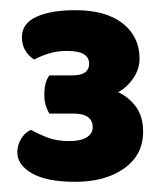

<svg xmlns="http://www.w3.org/2000/svg" viewBox="-20 -722 326 377"><path d="M122 -574Q155 -574 155 -597Q155 -622 112 -622Q92 -622 76 -617Q60 -612 47 -605Q23 -621 23 -649Q23 -676 51.5 -689Q80 -702 128 -702Q188 -702 221 -676Q254 -650 254 -607Q254 -586 241.5 -568Q229 -550 212 -541Q232 -532 246.5 -513Q261 -494 261 -463Q261 -418 224 -391.5Q187 -365 128 -365Q72 -365 43 -381.5Q14 -398 14 -423Q14 -437 21.5 -449.5Q29 -462 41 -467Q57 -458 74.5 -451.5Q92 -445 116 -445Q139 -445 150.5 -452.5Q162 -460 162 -472Q162 -499 124 -499H77Q73 -505 70 -514.5Q67 -524 67 -536Q67 -561 77 -574Z"/></svg>

Font: Baloo Bhai 2 ExtraBold
Style: Regular
Weight: 800
Designer: Supriya Tembe, Noopur Datye and Ek Type
Foundry: Ek Type
Version: Version 1.640;PS 1.000;hotconv 16.6.51;makeotf.lib2.5.65220;